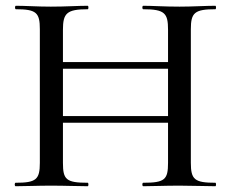

<svg xmlns="http://www.w3.org/2000/svg" viewBox="-20 -645 801 665"><path d="M726 -12C654 -12 641 -23 641 -81V-544C641 -601 654 -613 726 -613C729 -613 729 -625 726 -625C693 -625 647 -622 602 -622C549 -622 508 -625 476 -625C472 -625 472 -613 476 -613C551 -613 562 -599 562 -542V-430H198V-542C198 -599 211 -613 284 -613C287 -613 287 -625 284 -625C250 -625 208 -622 156 -622C110 -622 68 -625 35 -625C31 -625 31 -613 35 -613C106 -613 118 -601 118 -544V-81C118 -23 105 -12 34 -12C30 -12 30 0 34 0C67 0 110 -2 156 -2C208 -2 249 0 284 0C287 0 287 -12 284 -12C209 -12 198 -23 198 -81V-220H562V-81C562 -23 551 -12 476 -12C472 -12 472 0 476 0C508 0 549 -2 602 -2C647 -2 693 0 726 0C729 0 729 -12 726 -12ZM198 -243V-407H562V-243Z"/></svg>

Font: Cormorant Infant Book
Style: Regular
Weight: 500
Designer: Christian Thalmann (Catharsis Fonts)
Version: Version 1.000;PS 002.000;hotconv 1.0.88;makeotf.lib2.5.64775